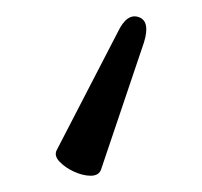

<svg xmlns="http://www.w3.org/2000/svg" viewBox="-20 -43 248 236"><path d="M104 166Q101 173 91.5 173Q82 173 71 168Q60 163 53 155.5Q46 148 50 141L125 -4Q136 -27 150.5 -22Q165 -17 157 9Z"/></svg>

Font: Junicode Two Beta Condensed
Style: Regular
Weight: 400
Width: 3
Designer: Peter S. Baker
Foundry: Briery Creek Software
Version: Version 1.053; ttfautohint (v1.8.4)